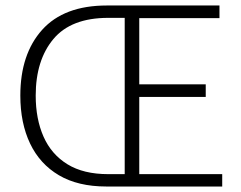

<svg xmlns="http://www.w3.org/2000/svg" viewBox="-20 -679 876 699"><path d="M367 0Q264 0 194.5 -41Q125 -82 89.5 -156.5Q54 -231 54 -331Q54 -482 133.5 -570.5Q213 -659 369 -659H779V-613H487V-372H729V-326H487V-45H789V0ZM374 -45H434V-614H374Q239 -614 174.5 -537Q110 -460 110 -331Q110 -246 138.5 -181.5Q167 -117 225.5 -81Q284 -45 374 -45Z"/></svg>

Font: Assistant Light
Style: Regular
Weight: 300
Designer: Hebrew By Ben Nathan, Latin by Paul Hunt
Version: Version 3.000